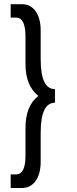

<svg xmlns="http://www.w3.org/2000/svg" viewBox="-20 -749 377 938"><path d="M248.5 -247.1Q178.7 -247.1 178.7 -100.6V41.5Q178.7 70.8 172.4 94.5Q166 118.2 154.3 134.8Q142.6 151.4 125.7 160.4Q108.9 169.4 87.9 169.4H32.2V103H58.6Q104.5 103 104.5 11.7V-123.5Q104.5 -232.4 167.5 -280.3Q104.5 -330.1 104.5 -437V-570.8Q104.5 -663.1 58.6 -663.1H32.2V-728.5H87.9Q108.9 -728.5 125.7 -719.5Q142.6 -710.4 154.3 -693.8Q166 -677.2 172.4 -653.6Q178.7 -629.9 178.7 -600.6V-459.5Q178.7 -313.5 248.5 -313.5Z"/></svg>

Font: SakalBharati
Style: Regular
Weight: 400
Designer: CDAC GIST
Foundry: CDAC
Version: 13.02